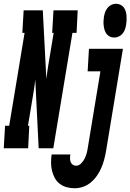

<svg xmlns="http://www.w3.org/2000/svg" viewBox="-72 -790 695 1023"><path d="M-52 0 -45 -120H-23L59 -615H47L54 -735H156L175 -369Q177 -387 179.5 -405Q182 -423 185 -441L214 -615H206L213 -735H342L336 -615H314L212 0H134L116 -366Q114 -348 111.5 -330Q109 -312 106 -294L77 -120H84L78 0ZM537 -590Q524 -590 513.5 -595Q503 -600 496 -609Q489 -618 485.5 -629.5Q482 -641 480.5 -653Q479 -665 479.5 -677Q480 -689 482 -702Q484 -714 488.5 -726Q493 -738 501.5 -748.5Q510 -759 522 -764.5Q534 -770 546 -770Q558 -770 569 -765Q580 -760 587 -751Q594 -742 597.5 -730.5Q601 -719 602 -707Q603 -695 602.5 -683Q602 -671 600 -658Q598 -646 594 -634Q590 -622 581.5 -611.5Q573 -601 561 -595.5Q549 -590 537 -590ZM326 213Q304 213 283.5 207.5Q263 202 246.5 189.5Q230 177 220 158.5Q210 140 205 119.5Q200 99 200 77Q200 55 203 33H303Q301 43 301 53Q301 63 304 72Q307 81 315 87Q323 93 333 93Q348 93 360 81Q372 69 379 55Q386 41 390 26Q394 11 396 -4L463 -410H395L402 -530H583L493 15Q489 38 483 60.5Q477 83 468 104Q459 125 445 145.5Q431 166 412.5 181.5Q394 197 371.5 205Q349 213 326 213Z"/></svg>

Font: Iosevka Slab Heavy Extended
Style: Italic
Weight: 900
Width: 7
Italic angle: -9°
Monospace: yes
Designer: Belleve Invis
Foundry: Belleve Invis
Version: Version 11.1.0; ttfautohint (v1.8.3)